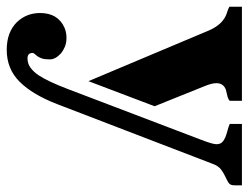

<svg xmlns="http://www.w3.org/2000/svg" viewBox="-121 -427 736 568"><g transform="rotate(90 247.0 -143.0)"><path d="M203.1 -36.6 52.7 -394Q33.7 -437 -0.5 -446.8Q-9.3 -449.2 -17.1 -453.6V-490.7H261.2V-454.6Q254.9 -449.2 246.1 -447.5Q237.3 -445.8 229 -443.4Q209 -436.5 209 -415Q209 -401.4 218.8 -377.9L277.3 -232.4ZM119.6 128.4Q119.6 143.6 135.5 143.6Q151.4 143.6 163.3 134.8Q175.3 126 186 110.4Q204.1 83 227.1 22.5L376 -368.7Q389.6 -403.8 389.6 -415Q389.6 -426.3 383.8 -432.1Q377.9 -438 368.9 -441.7Q359.9 -445.3 349.4 -448Q338.9 -450.7 329.6 -454.6V-490.7H511.2V-467.8Q511.2 -456.1 503.7 -451.2Q496.1 -446.3 485.8 -441.7Q475.6 -437 464.8 -429.2Q454.1 -421.4 447.8 -404.3L271.5 54.7Q243.2 128.4 205.1 166.7Q167 205.1 110.4 205.1Q58.1 205.1 28.3 174.8Q1.5 146.5 1.5 106.4Q1.5 53.7 44.9 34.2Q59.1 28.3 74.5 28.3Q89.8 28.3 101.1 33Q112.3 37.6 121.1 44.9Q138.7 61 138.7 77.4Q138.7 93.8 135.7 101.6Q132.8 109.4 129.2 114.5Q125.5 119.6 122.6 122.6Q119.6 125.5 119.6 128.4Z"/></g></svg>

Font: Stardos Stencil
Style: Bold
Weight: 700
Designer: vernon adams
Foundry: vernon adams
Version: Version 1.000